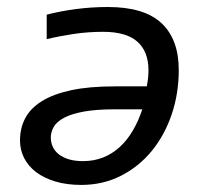

<svg xmlns="http://www.w3.org/2000/svg" viewBox="-20 -519 590 548"><path d="M398.9 -272.5Q403.8 -296.9 403.8 -318.4Q403.8 -371.6 372.3 -399.9Q340.8 -428.2 273.9 -428.2Q231 -428.2 189 -421.9Q147 -415.5 113.3 -407.2V-477.1Q149.9 -486.8 195.3 -492.9Q240.7 -499 288.1 -499Q391.6 -499 440.9 -452.9Q490.2 -406.7 490.2 -319.3Q490.2 -252 470 -192.4Q449.7 -132.8 413.1 -88.1Q376.5 -43.5 325.2 -17.3Q273.9 8.8 211.9 8.8Q170.4 8.8 137.9 -1Q105.5 -10.7 83 -27.8Q60.5 -44.9 48.8 -68.1Q37.1 -91.3 37.1 -118.2Q37.1 -153.3 52 -181.6Q66.9 -210 99.4 -230.2Q131.8 -250.5 183.1 -261.5Q234.4 -272.5 307.1 -272.5ZM308.1 -207Q253.9 -207 218.5 -200.4Q183.1 -193.8 162.4 -182.6Q141.6 -171.4 133.3 -156.7Q125 -142.1 125 -126.5Q125 -112.8 130.4 -100.6Q135.7 -88.4 147.2 -79.1Q158.7 -69.8 176 -64.5Q193.4 -59.1 216.8 -59.1Q248 -59.1 274.4 -69.6Q300.8 -80.1 321.8 -99.4Q342.8 -118.7 358.9 -146Q375 -173.3 386.2 -207Z"/></svg>

Font: Code New Roman
Style: Italic
Weight: 400
Italic angle: -11°
Monospace: yes
Designer: Sam Radian
Foundry: Code New Roman
Version: Version 1.508 October 19, 2014